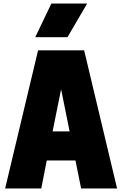

<svg xmlns="http://www.w3.org/2000/svg" viewBox="-20 -1064 690 1084"><path d="M361 -854H179L270 -1044H472ZM641 0H438L406 -158H244L213 0H9L195 -780H455ZM373 -322 325 -560 277 -322Z"/></svg>

Font: Tanohe Sans ExtraBold
Style: Regular
Weight: 800
Designer: Village Type and Design LLC & Cristiano Sobral
Foundry: Cooper Hewitt Smithsonian Design Museum
Version: Version 1.00;September 29, 2021;FontCreator 13.0.0.2655 64-b